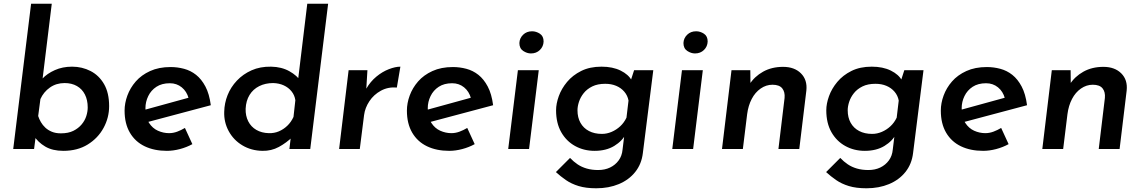

<svg xmlns="http://www.w3.org/2000/svg" viewBox="-20 -800 6135 1031"><path d="M320 10Q262 10 223 -13Q184 -36 161 -72L176 -100L163 0H51L147 -780H258L204 -339L207 -377Q233 -405 274.5 -423.5Q316 -442 367 -442Q421 -442 466.5 -418.5Q512 -395 539 -348Q566 -301 566 -230Q566 -168 536 -113Q506 -58 451 -24Q396 10 320 10ZM307 -84Q347 -84 374 -97.5Q401 -111 418.5 -132Q436 -153 443.5 -177Q451 -201 451 -223Q451 -263 436 -292.5Q421 -322 393 -338Q365 -354 327 -354Q282 -354 248 -330Q214 -306 197 -268L185 -177Q190 -161 199.5 -144.5Q209 -128 223.5 -114.5Q238 -101 258.5 -92.5Q279 -84 307 -84Z M888 -85Q910 -85 931.5 -93Q953 -101 973 -113L1013 -26Q982 -9 946 0.5Q910 10 876 10Q808 10 757 -14.5Q706 -39 677.5 -87.5Q649 -136 649 -206Q649 -246 664 -287Q679 -328 709 -362.5Q739 -397 786 -418.5Q833 -440 896 -440Q933 -440 968.5 -430.5Q1004 -421 1033 -398Q1062 -375 1083 -335.5Q1104 -296 1112 -235L759 -141L741 -206L1032 -286L993 -272Q983 -309 956 -331Q929 -353 892 -353Q849 -353 820 -334Q791 -315 776 -284Q761 -253 761 -219Q761 -170 780 -140.5Q799 -111 828 -98Q857 -85 888 -85Z M1389 10Q1329 9 1281.5 -19.5Q1234 -48 1208 -96Q1182 -144 1184 -200Q1185 -246 1202 -289Q1219 -332 1252 -367Q1285 -402 1331 -422.5Q1377 -443 1436 -442Q1492 -441 1534 -417.5Q1576 -394 1597 -361L1576 -334L1630 -780H1742L1646 0H1534L1545 -93L1553 -67Q1518 -33 1477.5 -11Q1437 11 1389 10ZM1423 -85Q1452 -84 1477 -94.5Q1502 -105 1522.5 -124.5Q1543 -144 1556 -172L1566 -262Q1562 -289 1545.5 -309.5Q1529 -330 1504 -341.5Q1479 -353 1447 -354Q1405 -354 1372 -337.5Q1339 -321 1320 -290Q1301 -259 1299 -216Q1298 -178 1313 -148.5Q1328 -119 1356.5 -102.5Q1385 -86 1423 -85Z M1953 -423 1947 -324Q1969 -362 2001 -388.5Q2033 -415 2068 -428.5Q2103 -442 2130 -442L2111 -330Q2064 -334 2025.5 -313Q1987 -292 1963.5 -256.5Q1940 -221 1935 -182L1912 0H1801L1852 -423Z M2404 -85Q2426 -85 2447.5 -93Q2469 -101 2489 -113L2529 -26Q2498 -9 2462 0.5Q2426 10 2392 10Q2324 10 2273 -14.5Q2222 -39 2193.5 -87.5Q2165 -136 2165 -206Q2165 -246 2180 -287Q2195 -328 2225 -362.5Q2255 -397 2302 -418.5Q2349 -440 2412 -440Q2449 -440 2484.5 -430.5Q2520 -421 2549 -398Q2578 -375 2599 -335.5Q2620 -296 2628 -235L2275 -141L2257 -206L2548 -286L2509 -272Q2499 -309 2472 -331Q2445 -353 2408 -353Q2365 -353 2336 -334Q2307 -315 2292 -284Q2277 -253 2277 -219Q2277 -170 2296 -140.5Q2315 -111 2344 -98Q2373 -85 2404 -85Z M2761 -423H2873L2821 0H2709ZM2769 -569Q2770 -595 2789 -613.5Q2808 -632 2837 -632Q2859 -632 2879 -619Q2899 -606 2899 -577Q2898 -550 2879 -531.5Q2860 -513 2831 -513Q2810 -513 2789.5 -526.5Q2769 -540 2769 -569Z M3182 211Q3126 211 3087 199Q3048 187 3019 167Q2990 147 2965 124L3041 48Q3060 68 3081.5 82.5Q3103 97 3130.5 105Q3158 113 3192 113Q3228 113 3256 99.5Q3284 86 3302 61.5Q3320 37 3323 3L3336 -103L3342 -83Q3322 -43 3278.5 -16.5Q3235 10 3173 10Q3115 10 3068 -16Q3021 -42 2993.5 -90.5Q2966 -139 2966 -208Q2966 -243 2980.5 -283.5Q2995 -324 3025 -360Q3055 -396 3101 -419Q3147 -442 3210 -442Q3270 -442 3312.5 -421Q3355 -400 3372 -368L3361 -349L3385 -423H3488L3432 22Q3425 81 3391 123.5Q3357 166 3303 188.5Q3249 211 3182 211ZM3230 -350Q3189 -350 3160.5 -336Q3132 -322 3114.5 -300Q3097 -278 3089 -253.5Q3081 -229 3081 -208Q3081 -169 3097 -140.5Q3113 -112 3142.5 -96.5Q3172 -81 3212 -81Q3239 -81 3264.5 -92Q3290 -103 3310.5 -122Q3331 -141 3344 -168L3355 -260Q3350 -287 3332.5 -307.5Q3315 -328 3289 -339Q3263 -350 3230 -350Z M3642 -423H3754L3702 0H3590ZM3650 -569Q3651 -595 3670 -613.5Q3689 -632 3718 -632Q3740 -632 3760 -619Q3780 -606 3780 -577Q3779 -550 3760 -531.5Q3741 -513 3712 -513Q3691 -513 3670.5 -526.5Q3650 -540 3650 -569Z M4009 -423 4010 -332 4004 -346Q4031 -389 4077.5 -415Q4124 -441 4185 -441Q4246 -441 4281 -406Q4316 -371 4310 -314L4272 0H4160L4193 -274Q4196 -306 4180.5 -325.5Q4165 -345 4128 -345Q4094 -345 4064.5 -324.5Q4035 -304 4016.5 -268.5Q3998 -233 3992 -187L3969 0H3857L3908 -423Z M4633 211Q4577 211 4538 199Q4499 187 4470 167Q4441 147 4416 124L4492 48Q4511 68 4532.5 82.5Q4554 97 4581.5 105Q4609 113 4643 113Q4679 113 4707 99.5Q4735 86 4753 61.5Q4771 37 4774 3L4787 -103L4793 -83Q4773 -43 4729.5 -16.5Q4686 10 4624 10Q4566 10 4519 -16Q4472 -42 4444.5 -90.5Q4417 -139 4417 -208Q4417 -243 4431.5 -283.5Q4446 -324 4476 -360Q4506 -396 4552 -419Q4598 -442 4661 -442Q4721 -442 4763.5 -421Q4806 -400 4823 -368L4812 -349L4836 -423H4939L4883 22Q4876 81 4842 123.5Q4808 166 4754 188.5Q4700 211 4633 211ZM4681 -350Q4640 -350 4611.5 -336Q4583 -322 4565.5 -300Q4548 -278 4540 -253.5Q4532 -229 4532 -208Q4532 -169 4548 -140.5Q4564 -112 4593.5 -96.5Q4623 -81 4663 -81Q4690 -81 4715.5 -92Q4741 -103 4761.5 -122Q4782 -141 4795 -168L4806 -260Q4801 -287 4783.5 -307.5Q4766 -328 4740 -339Q4714 -350 4681 -350Z M5271 -85Q5293 -85 5314.5 -93Q5336 -101 5356 -113L5396 -26Q5365 -9 5329 0.5Q5293 10 5259 10Q5191 10 5140 -14.5Q5089 -39 5060.5 -87.5Q5032 -136 5032 -206Q5032 -246 5047 -287Q5062 -328 5092 -362.5Q5122 -397 5169 -418.5Q5216 -440 5279 -440Q5316 -440 5351.5 -430.5Q5387 -421 5416 -398Q5445 -375 5466 -335.5Q5487 -296 5495 -235L5142 -141L5124 -206L5415 -286L5376 -272Q5366 -309 5339 -331Q5312 -353 5275 -353Q5232 -353 5203 -334Q5174 -315 5159 -284Q5144 -253 5144 -219Q5144 -170 5163 -140.5Q5182 -111 5211 -98Q5240 -85 5271 -85Z M5729 -423 5730 -332 5724 -346Q5751 -389 5797.5 -415Q5844 -441 5905 -441Q5966 -441 6001 -406Q6036 -371 6030 -314L5992 0H5880L5913 -274Q5916 -306 5900.5 -325.5Q5885 -345 5848 -345Q5814 -345 5784.5 -324.5Q5755 -304 5736.5 -268.5Q5718 -233 5712 -187L5689 0H5577L5628 -423Z"/></svg>

Font: Josefin Sans Thin SemiBold
Style: Italic
Weight: 600
Italic angle: -7°
Version: Version 2.000